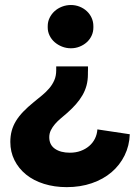

<svg xmlns="http://www.w3.org/2000/svg" viewBox="-20 -551 566 774"><path d="M249 203.4Q304 203.4 350.2 187.5Q396.4 171.6 429.7 143.2Q463 114.8 482.3 75.6Q501.6 36.4 503.2 -9.8L372.6 -29.4Q371.2 -9.2 362.7 7.9Q354.2 25 339.5 37.6Q324.8 50.2 305.1 57.4Q285.4 64.6 261.6 64.6Q224.2 64.6 201.4 48.7Q178.6 32.8 178.6 2.2Q178.6 -13 185.1 -26.1Q191.6 -39.2 201.7 -50.9Q211.8 -62.6 225 -73.7Q238.2 -84.8 251.2 -96Q271.2 -113.8 286.3 -131Q301.4 -148.2 312.3 -166.9Q323.2 -185.6 328.8 -206.5Q334.4 -227.4 334.4 -251.6Q334.4 -254.6 334.4 -259.2Q334.4 -263.8 334.7 -268.5Q335 -273.2 334.8 -277.3Q334.6 -281.4 334.6 -283.4H206.6V-267.6Q206.6 -245 198.9 -227.4Q191.2 -209.8 178.4 -194.8Q165.6 -179.8 149.6 -166.7Q133.6 -153.6 116.6 -139.8Q91.6 -119.4 73.8 -100.9Q56 -82.4 44.4 -63.4Q32.8 -44.4 27.2 -23.6Q21.6 -2.8 21.6 21.2Q21.6 61.4 38.4 94.9Q55.2 128.4 85.2 152.7Q115.2 177 157.3 190.2Q199.4 203.4 249 203.4ZM265.8 -356.4Q284.6 -356.4 301.2 -363.1Q317.8 -369.8 330.1 -381Q342.4 -392.2 349.4 -407.4Q356.4 -422.6 356.4 -439.8V-445.8Q356.4 -463.4 349.4 -478.9Q342.4 -494.4 330.1 -505.9Q317.8 -517.4 301.2 -524.1Q284.6 -530.8 265.8 -530.8Q247 -530.8 229.8 -524.1Q212.6 -517.4 200 -505.9Q187.4 -494.4 179.9 -478.9Q172.4 -463.4 172.4 -445.8V-439.8Q172.4 -423.2 179.9 -407.7Q187.4 -392.2 200.3 -381Q213.2 -369.8 230.1 -363.1Q247 -356.4 265.8 -356.4Z"/></svg>

Font: Fixel Variable
Style: Regular
Weight: 100
Width: 3
Designer: AlfaBravo + MacPaw
Foundry: Kyrylo Tkachov, Marchela Mozhyna, Serhii Makarenko, Maria Weinstein, Zakhar Kryvoshyya
Version: Version 1.211